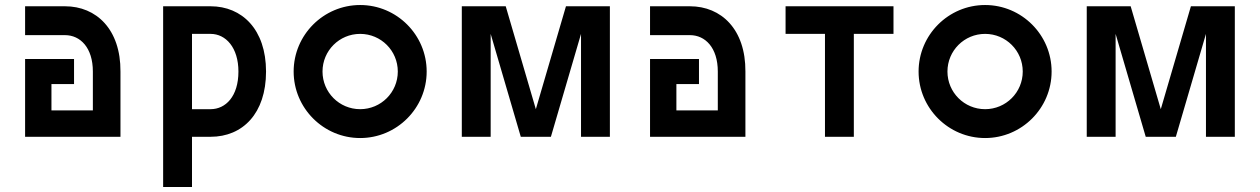

<svg xmlns="http://www.w3.org/2000/svg" viewBox="-20 -545 5020 765"><path d="M350 -260V-105H185V-210H275V-310H80V0H460V-260C461 -428 364 -520 239 -520H80V-405H239C300 -405 350 -355 350 -260Z M819 -110H745V-410H819C880 -410 930 -355 930 -260C930 -161 879 -110 819 -110ZM630 200H745V0H819C947 0 1040 -93 1040 -260C1040 -428 944 -520 819 -520H630Z M1415 -110C1332 -110 1265 -177 1265 -260C1265 -343 1332 -410 1415 -410C1498 -410 1565 -343 1565 -260C1565 -177 1498 -110 1415 -110ZM1150 -260C1150 -114 1269 5 1415 5C1561 5 1680 -114 1680 -260C1680 -406 1561 -525 1415 -525C1269 -525 1150 -406 1150 -260Z M2055 0H2175L2295 -410V0H2410V-520H2235L2115 -110L1995 -520H1820V0H1935V-410Z M2840 -260V-105H2675V-210H2765V-310H2570V0H2950V-260C2951 -428 2854 -520 2729 -520H2570V-405H2729C2790 -405 2840 -355 2840 -260Z M3540 -410V-520H3110V-410H3267V0H3382V-410Z M3905 -110C3822 -110 3755 -177 3755 -260C3755 -343 3822 -410 3905 -410C3988 -410 4055 -343 4055 -260C4055 -177 3988 -110 3905 -110ZM3640 -260C3640 -114 3759 5 3905 5C4051 5 4170 -114 4170 -260C4170 -406 4051 -525 3905 -525C3759 -525 3640 -406 3640 -260Z M4545 0H4665L4785 -410V0H4900V-520H4725L4605 -110L4485 -520H4310V0H4425V-410Z"/></svg>

Font: Grotesk 03
Style: Bold
Weight: 500
Designer: Frank Adebiaye, contributions by Jérémy Landes, Ariel Martín Pérez
Foundry: Velvetyne Type Foundry
Version: Version 3.000;Glyphs 3.1.2 (3150)